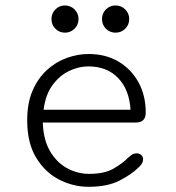

<svg xmlns="http://www.w3.org/2000/svg" viewBox="-20 -690 659 720"><path d="M312 10.5Q254.5 10.5 201.8 -16.5Q149 -43.5 115.5 -98.8Q82 -154 82 -239Q82 -303.5 102.2 -350.2Q122.5 -397 156 -427.5Q189.5 -458 230.5 -472.8Q271.5 -487.5 312.5 -487.5Q376.5 -487.5 424.8 -458.8Q473 -430 499.8 -380.5Q526.5 -331 526.5 -268Q526.5 -249 517.2 -239.8Q508 -230.5 489 -230.5H140.5Q142.5 -166.5 167.2 -123.8Q192 -81 231.2 -59.5Q270.5 -38 314 -38Q372 -38 406.2 -58Q440.5 -78 461 -99Q469 -106.5 476.2 -110.8Q483.5 -115 492.5 -115Q502.5 -115 509.5 -108.8Q516.5 -102.5 516.5 -92Q516.5 -84 512.2 -76.8Q508 -69.5 499.5 -62Q474 -36.5 428.5 -13Q383 10.5 312 10.5ZM143.5 -278.5H469.5Q465 -353.5 423.2 -397.2Q381.5 -441 311 -441Q274.5 -441 238.5 -423.5Q202.5 -406 176.5 -370.2Q150.5 -334.5 143.5 -278.5ZM223.5 -567.5Q202.5 -567.5 187.8 -582.2Q173 -597 173 -618.5Q173 -640 187.8 -654.8Q202.5 -669.5 223.5 -669.5Q244.5 -669.5 259.5 -654.8Q274.5 -640 274.5 -618.5Q274.5 -597 259.5 -582.2Q244.5 -567.5 223.5 -567.5ZM413.5 -567.5Q392 -567.5 377.2 -582.2Q362.5 -597 362.5 -618.5Q362.5 -640 377.2 -654.8Q392 -669.5 413.5 -669.5Q434.5 -669.5 449.5 -654.8Q464.5 -640 464.5 -618.5Q464.5 -597 449.5 -582.2Q434.5 -567.5 413.5 -567.5Z"/></svg>

Font: Sono Monospace Light
Style: Regular
Weight: 300
Version: Version 2.112